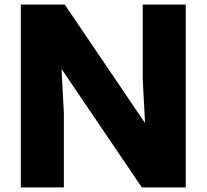

<svg xmlns="http://www.w3.org/2000/svg" viewBox="-20 -760 893 830"><path d="M70 50V-740H260L607 -228L597 -418V-740H783V50H593L246 -462L256 -272V50Z"/></svg>

Font: OA Gothic ExtraBold
Style: Regular
Weight: 800
Designer: Choi Chi-young, Lee Jaesang, Lee Juhyun, Han Dohee
Foundry: DDUNGSANG CORP.
Version: Version 1.000;Build 20210203